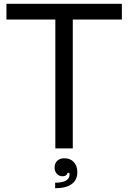

<svg xmlns="http://www.w3.org/2000/svg" viewBox="-20 -783 677 1013"><path d="M364 0H272V-680H14V-763H623V-680H364ZM271 181Q308 181 327.5 170Q347 159 347 139Q347 133 346 129H336Q335 137 328 142Q321 147 310 147Q292 147 280 134Q268 121 268 101Q268 79 282 65.5Q296 52 319 52Q351 52 369.5 72Q388 92 388 126Q388 166 358.5 188Q329 210 271 210Z"/></svg>

Font: Open Sauce One
Style: Regular
Weight: 400
Designer: Alfredo Marco Pradil
Foundry: Creative Sauce Fz LLC
Version: Version 1.477